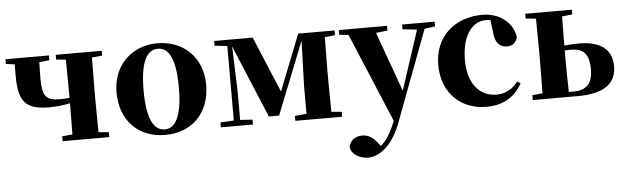

<svg xmlns="http://www.w3.org/2000/svg" viewBox="-51 -751 3949 1210"><g transform="rotate(-5 1924.0 -146.0)"><path d="M620 -516V-546H329V-516L390 -510C391 -451 392 -364 392 -308V-268C371 -266 350 -265 330 -265C240 -265 220 -297 220 -406C220 -443 221 -478 222 -509L286 -516V-546H11V-516L66 -509V-433C66 -273 112 -220 258 -220C308 -220 352 -226 392 -234C392 -176 391 -93 390 -37L325 -31V0H620V-31L555 -37C554 -95 553 -182 553 -238V-308C553 -364 554 -451 555 -509Z M973 17C1143 17 1257 -97 1257 -276C1257 -455 1131 -563 973 -563C816 -563 690 -453 690 -276C690 -100 802 17 973 17ZM973 -18C901 -18 861 -100 861 -274C861 -449 901 -528 973 -528C1045 -528 1084 -449 1084 -274C1084 -100 1045 -18 973 -18Z M2093 -516V-546H1863L1723 -192L1575 -546H1331V-516L1411 -507V-36L1326 -31V0H1529V-31L1451 -36V-218L1441 -502L1633 -42H1698L1880 -500L1871 -216V-38L1797 -31V0H2093V-31L2028 -37C2027 -95 2026 -182 2026 -238V-308C2026 -364 2027 -451 2028 -509Z M2726 -546H2520V-516L2611 -506L2488 -130L2352 -508L2425 -516V-546H2120V-516L2178 -510L2415 54C2386 126 2358 173 2320 205L2304 184C2279 152 2250 129 2210 129C2171 129 2132 148 2124 193C2126 238 2179 271 2235 271C2296 271 2384 224 2443 68L2659 -507L2726 -516Z M3087 -449C3091 -375 3126 -351 3168 -351C3202 -351 3224 -368 3234 -404C3221 -494 3141 -563 3028 -563C2861 -563 2725 -458 2725 -272C2725 -86 2852 17 3004 17C3113 17 3186 -29 3232 -112L3212 -125C3176 -80 3133 -54 3075 -54C2968 -54 2895 -139 2895 -288C2895 -441 2960 -528 3049 -528C3058 -528 3067 -527 3077 -526Z M3530 -31C3528 -89 3527 -180 3527 -238V-294C3540 -295 3553 -295 3567 -295C3642 -295 3681 -262 3681 -161C3681 -70 3640 -31 3561 -31ZM3594 -516V-546H3299V-516L3364 -509C3365 -451 3366 -364 3366 -308V-238C3366 -182 3365 -95 3364 -37L3299 -31V0H3583C3765 0 3828 -69 3828 -168C3828 -270 3762 -330 3618 -330C3590 -330 3559 -328 3527 -325C3527 -381 3528 -457 3529 -509Z"/></g></svg>

Font: Noto Serif KR Black
Style: Regular
Weight: 900
Version: Version 1.001;PS 1.001;hotconv 16.6.54;makeotf.lib2.5.65590